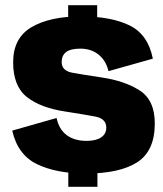

<svg xmlns="http://www.w3.org/2000/svg" viewBox="-20 -707 628 738"><path d="M242 -597.5H353.5V-687H242ZM242.5 11H354.5V-76.5H242.5ZM311 -40Q439.5 -40 507.2 -83.2Q575 -126.5 575 -232.5Q575 -322 517 -359.2Q459 -396.5 369 -409.5Q299 -420 258 -427.5Q217 -435 217 -468.5Q217 -493.5 234 -506.8Q251 -520 289 -520Q330.5 -520 359 -497Q387.5 -474 397 -433.5L567.5 -481.5Q549 -574.5 478.2 -609.2Q407.5 -644 291 -644Q171.5 -644 101 -602.5Q30.5 -561 30.5 -467.5Q30.5 -376 83.2 -334.2Q136 -292.5 230 -278.5Q303.5 -267 346 -259Q388.5 -251 388.5 -216.5Q388.5 -192 368.5 -178.8Q348.5 -165.5 313 -165.5Q266 -165.5 236.2 -187.8Q206.5 -210 197.5 -253.5L27 -205Q48 -112 122.2 -76Q196.5 -40 311 -40Z"/></svg>

Font: Anybody SemiCondensed ExtraBold
Style: Regular
Weight: 800
Width: 4
Version: Version 1.113;gftools[0.9.25]